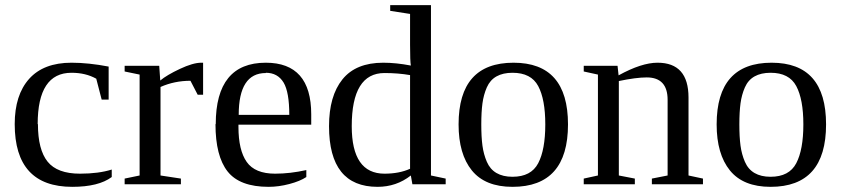

<svg xmlns="http://www.w3.org/2000/svg" viewBox="-20 -714 3259 744"><path d="M126 -233H127Q127 -134 164.5 -87.5Q202 -41 290 -41Q362 -41 413 -57V-28Q362 10 260 10Q37 10 37 -233Q37 -346 93 -408.5Q149 -471 257 -471Q323 -471 401 -456V-328H374L353 -409Q312 -432 257 -432Q126 -432 126 -233Z M601 -402Q626 -423 677 -447Q728 -471 760 -471H767V-347H746L718 -401Q656 -401 602 -377V-34L681 -22V0H463V-22L521 -34V-425L463 -437V-459H597Z M815 -233H816Q816 -471 1010 -471Q1186 -471 1186 -271V-231H904V-222Q904 -132 936 -86.5Q968 -41 1046 -41Q1104 -41 1167 -55V-28Q1143 -12 1101.5 -1Q1060 10 1021 10Q909 10 862 -49.5Q815 -109 815 -233ZM1010 -432V-431Q905 -431 905 -269H1101Q1101 -357 1079 -394Q1056 -432 1010 -432Z M1255 -225Q1255 -342 1307 -406.5Q1359 -471 1465 -471Q1515 -471 1572 -460Q1569 -476 1569 -541V-660L1492 -672V-694H1650V-34L1707 -22V0H1578L1572 -34Q1516 10 1443 10Q1255 10 1255 -225ZM1343 -225Q1343 -41 1470 -41Q1527 -41 1569 -60V-423Q1523 -431 1470 -431Q1343 -431 1343 -225Z M1970 -471Q2181 -471 2181 -232Q2181 10 1966 10Q1860 10 1808.5 -53.5Q1757 -117 1757 -232Q1757 -471 1970 -471ZM2093 -232Q2093 -329 2065.5 -380.5Q2038 -432 1966 -432Q1929 -432 1904 -418Q1879 -404 1866.5 -375.5Q1854 -347 1849.5 -313.5Q1845 -280 1845 -232Q1845 -183 1849.5 -149.5Q1854 -116 1866.5 -87Q1879 -58 1904 -43.5Q1929 -29 1966 -29Q2038 -29 2065.5 -81.5Q2093 -134 2093 -232Z M2567 -327Q2567 -414 2486 -414Q2445 -414 2378 -400V-34L2440 -22V0H2242V-22L2297 -34V-425L2242 -437V-459H2373L2377 -422Q2466 -471 2528 -471Q2648 -471 2648 -336V-34L2704 -22V0H2506V-22L2567 -34Z M2970 -471Q3181 -471 3181 -232Q3181 10 2966 10Q2860 10 2808.5 -53.5Q2757 -117 2757 -232Q2757 -471 2970 -471ZM3093 -232Q3093 -329 3065.5 -380.5Q3038 -432 2966 -432Q2929 -432 2904 -418Q2879 -404 2866.5 -375.5Q2854 -347 2849.5 -313.5Q2845 -280 2845 -232Q2845 -183 2849.5 -149.5Q2854 -116 2866.5 -87Q2879 -58 2904 -43.5Q2929 -29 2966 -29Q3038 -29 3065.5 -81.5Q3093 -134 3093 -232Z"/></svg>

Font: Libra Serif Modern
Style: Regular
Weight: 400
Designer: Stefan Peev, Context Ltd
Foundry: Stefan Peev, Context Ltd
Version: Version 1.000